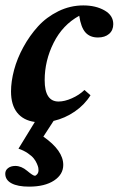

<svg xmlns="http://www.w3.org/2000/svg" viewBox="-23 -445 443 716"><path d="M85.4 251Q43 251 19.8 238.5Q-3.4 226.1 -3.4 202.6Q-3.4 189.9 7.1 181.9Q17.6 173.8 34.2 173.8Q56.6 173.8 78.1 191.9Q100.1 210.4 106.9 210.4Q110.8 210.4 115.7 204.6Q120.6 198.7 120.6 189.9Q120.6 186 119.9 180.9Q119.1 175.8 114.7 165.5Q110.4 155.3 103 146Q95.7 136.7 80.8 126.5Q65.9 116.2 45.9 109.4L106.9 9.8Q64 3.9 41 -24.9Q18.1 -53.7 18.1 -104Q18.1 -141.1 29.5 -184.1Q41 -227.1 64.2 -269.5Q87.4 -312 118.9 -346.7Q150.4 -381.3 194.6 -403.1Q238.8 -424.8 287.6 -424.8Q334 -424.8 366.7 -406.2Q399.4 -387.7 399.4 -355Q399.4 -332 383.8 -318.6Q368.2 -305.2 342.3 -305.2Q312.5 -305.2 295.7 -324Q278.8 -342.8 272.5 -386.2Q210.4 -352.1 177 -285.4Q143.6 -218.8 143.6 -146Q143.6 -66.4 195.3 -66.4Q217.8 -66.4 244.9 -78.4Q272 -90.3 292 -109.4L314.5 -89.8Q292.5 -54.2 255.9 -29.1Q219.2 -3.9 176.8 5.9L138.7 64.5Q212.9 116.2 212.9 169.9Q212.9 205.6 178.5 228.3Q144 251 85.4 251Z"/></svg>

Font: Elstob 18pt ExtraBold
Style: Italic
Weight: 800
Italic angle: -20°
Designer: Peter S. Baker
Version: Version 1.015